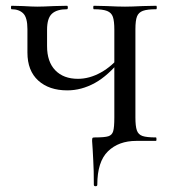

<svg xmlns="http://www.w3.org/2000/svg" viewBox="-20 -488 593 665"><path d="M301 30Q299 6 299 0Q299 -9 300.5 -10.5Q302 -12 309 -12Q342 -12 355 -16Q368 -20 372 -33.5Q376 -47 376 -81V-385Q376 -415 371 -429.5Q366 -444 351 -450Q336 -456 305 -456Q303 -456 303 -462Q303 -468 305 -468L349 -467Q389 -465 413 -465Q435 -465 475 -467L521 -468Q523 -468 523 -462Q523 -456 521 -456Q490 -456 475 -450.5Q460 -445 454.5 -431Q449 -417 449 -387V-81Q449 -51 454 -36.5Q459 -22 473.5 -17Q488 -12 520 -12Q522 -12 522 -6Q522 0 520 0H452Q391 0 354 36Q317 72 317 152Q317 157 311 157Q305 157 305 152Q305 99 303 68Q301 37 301 30ZM75 -306V-387Q75 -427 60.5 -441.5Q46 -456 20 -456Q18 -456 18 -462Q18 -468 20 -468L59 -467Q93 -465 109 -465Q128 -465 168 -467L212 -468Q215 -468 215 -462Q215 -456 212 -456Q177 -456 160 -440.5Q143 -425 143 -385V-328Q143 -274 171.5 -244.5Q200 -215 250 -215Q290 -215 329.5 -237Q369 -259 398 -297L402 -285Q355 -226 308.5 -200.5Q262 -175 213 -175Q150 -175 112.5 -209Q75 -243 75 -306Z"/></svg>

Font: Cormorant Unicase Medium
Style: Regular
Weight: 500
Designer: Christian Thalmann (Catharsis Fonts)
Foundry: Catharsis Fonts
Version: Version 4.000